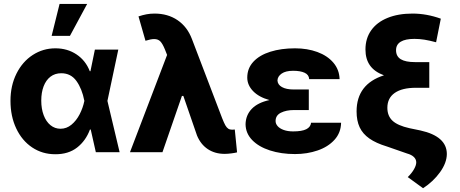

<svg xmlns="http://www.w3.org/2000/svg" viewBox="-20 -787 2380 993"><path d="M34.2 -265.6Q34.2 -344.2 65.2 -406.2Q96.2 -468.3 149.4 -502.7Q202.6 -537.1 266.6 -537.1Q328.6 -537.1 375.7 -505.6Q422.9 -474.1 444.3 -418.9H447.8L470.7 -530.3H591.8L535.6 -265.1L598.6 0H475.6L449.2 -117.2H445.3Q423.8 -59.1 378.7 -23.9Q333.5 11.2 265.6 10.7Q199.2 10.7 146.5 -24.4Q93.8 -59.6 64 -122.6Q34.2 -185.5 34.2 -265.6ZM293 -121.1Q324.2 -121.1 349.6 -142.1Q375 -163.1 391.8 -195.8Q408.7 -228.5 416 -263.7L416.5 -265.1L416 -266.6Q404.3 -327.6 375.5 -367.9Q346.7 -408.2 296.9 -408.2Q264.2 -408.2 241 -390.4Q217.8 -372.6 205.6 -340.6Q193.4 -308.6 193.4 -266.6Q193.4 -224.6 205.8 -191.4Q218.3 -158.2 241 -139.6Q263.7 -121.1 293 -121.1ZM288.1 -766.6H430.7L341.8 -601.6H247.1Z M999 -85.9 928.2 -291H920.9L820.3 0H652.3L844.2 -502.9L833 -531.2Q820.8 -561 809.1 -573Q797.4 -585 777.3 -585Q760.3 -585 732.4 -576.2L696.3 -702.1Q718.3 -709.5 737.8 -713.1Q757.3 -716.8 779.3 -716.8Q848.1 -716.8 898.4 -682.6Q948.7 -648.4 972.7 -585L1128.9 -175.8Q1138.7 -150.9 1145.5 -138.9Q1152.3 -127 1160.4 -121.6Q1168.5 -116.2 1180.7 -116.2Q1190.4 -116.2 1194.3 -117.2L1206.1 1Q1195.3 3.9 1176.5 6.3Q1157.7 8.8 1141.6 8.8Q1091.8 8.8 1054.9 -15.6Q1018.1 -40 999 -85.9Z M1373.5 -269.5Q1318.8 -284.7 1288.8 -315.9Q1258.8 -347.2 1258.8 -385.7Q1258.8 -433.6 1290.5 -467.8Q1322.3 -502 1378.2 -519.5Q1434.1 -537.1 1505.9 -537.1Q1569.3 -537.1 1621.3 -518.1Q1673.3 -499 1704.1 -462.9Q1734.9 -426.8 1736.3 -377.9H1579.1Q1577.6 -400.4 1555.7 -410.6Q1533.7 -420.9 1496.1 -420.9Q1457.5 -420.9 1436.8 -406.5Q1416 -392.1 1415 -371.1Q1416 -349.1 1438.2 -336.7Q1460.4 -324.2 1499 -324.2H1577.1V-217.8H1499Q1460.4 -217.8 1432.9 -204.1Q1405.3 -190.4 1405.3 -161.1Q1405.3 -147 1415.8 -134.8Q1426.3 -122.6 1447 -115Q1467.8 -107.4 1496.1 -107.4Q1541.5 -107.4 1564 -118.7Q1586.4 -129.9 1588.9 -152.3H1744.1Q1743.2 -100.6 1710 -64Q1676.8 -27.3 1622.6 -8.8Q1568.4 9.8 1505.9 9.8Q1434.1 9.8 1376 -9Q1317.9 -27.8 1284.2 -62.7Q1250.5 -97.7 1250 -144.5Q1251 -191.4 1282 -223.9Q1313 -256.3 1373.5 -269.5Z M2123 -585.9Q2076.7 -585.9 2052.5 -571.3Q2028.3 -556.6 2028.3 -527.3Q2028.3 -495.6 2052.7 -480.7Q2077.1 -465.8 2126 -465.8H2200.2V-333H2130.9Q2059.6 -333 2021.5 -306.4Q1983.4 -279.8 1983.4 -229.5Q1983.4 -187.5 2010 -162.6Q2036.6 -137.7 2097.7 -124L2154.3 -112.3Q2291 -82 2291 9.8Q2290.5 55.2 2255.9 103.5Q2221.2 151.9 2168 186.5L2088.9 128.9Q2109.4 108.9 2121.1 88.4Q2132.8 67.9 2132.8 52.7Q2132.8 37.1 2120.6 25.1Q2108.4 13.2 2085 6.8L1981.4 -29.3Q1924.8 -46.4 1890.4 -70.6Q1856 -94.7 1840.1 -128.7Q1824.2 -162.6 1824.2 -210.9Q1824.2 -352.1 1965.8 -397.5Q1917 -415.5 1893.6 -448.5Q1870.1 -481.4 1870.1 -531.2Q1870.1 -588.4 1899.7 -630.1Q1929.2 -671.9 1984.1 -694.3Q2039.1 -716.8 2113.3 -716.8Q2186.5 -716.8 2259.8 -690.4L2235.4 -568.4Q2201.2 -577.6 2175 -581.8Q2148.9 -585.9 2123 -585.9Z"/></svg>

Font: Pretendard Std ExtraBold
Style: Regular
Weight: 800
Designer: Base glyphs from Inter by Rasmus Andersson; Hangeul glyphs from Noto Sans CJK(Source Han Sans) by Jang Soo-young and Kan
Foundry: Kil Hyung-jin
Version: Version 1.309